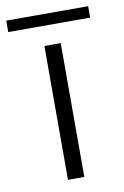

<svg xmlns="http://www.w3.org/2000/svg" viewBox="-143 -666 458 712"><g transform="rotate(-10 86.5 -310.5)"><path d="M-68.4 -578.1V-621.1H240.2V-578.1ZM54.7 0V-503.9H116.2V0Z"/></g></svg>

Font: Post No Bills Colombo Medium
Style: Regular
Weight: 500
Designer: Kosala Senevirathne, Siva Puranthara, Lasantha Premarathna, Tharique Azeez
Foundry: Mooniak
Version: Version 1.220 ; ttfautohint (v1.6)